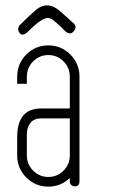

<svg xmlns="http://www.w3.org/2000/svg" viewBox="-20 -694 456 715"><path d="M240 -290V-408Q240 -442 216.5 -465.5Q193 -489 160 -489Q127 -489 103.5 -465.5Q80 -442 80 -408V-382H44V-408Q44 -457 78 -491Q112 -525 160 -525Q208 -525 242 -491Q276 -457 276 -408V-115V-114V-113V-106V-80V-19Q276 0 259 0Q251 0 245 -5.5Q239 -11 240 -19V-31Q206 1 160 1Q112 1 78 -33Q44 -67 44 -115V-183Q44 -290 133 -290ZM240 -253H133Q106 -253 93 -236Q80 -219 80 -194V-115Q80 -82 103.5 -58.5Q127 -35 160 -35Q193 -35 216.5 -58.5Q240 -82 240 -115ZM255 -578Q243 -563 226 -575Q182 -619 170 -624Q164 -627 158 -627Q135 -627 86 -578Q67 -559 56 -568Q42 -582 52 -599Q86 -633 116 -659Q156 -690 198 -657Q218 -640 252 -609Q269 -596 255 -578Z"/></svg>

Font: Aaram
Style: Regular
Weight: 400
Designer: Tharique Azeez
Foundry: Tharique Azeez
Version: Version 1.7